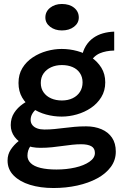

<svg xmlns="http://www.w3.org/2000/svg" viewBox="-20 -729 619 965"><path d="M249 216Q183 216 131 200Q79 184 48.5 153Q18 122 18 78Q18 47 34 23Q50 -1 72.5 -19Q95 -37 115 -48L165 -22Q148 -15 133 5.5Q118 26 118 54Q118 75 134.5 91Q151 107 184 115Q217 123 264 123Q314 123 358 113Q402 103 429.5 84Q457 65 457 40Q457 16 439 6Q421 -4 388 -4Q366 -4 343 -1.5Q320 1 295 4.5Q270 8 242 11Q214 14 182 14Q140 14 106.5 -0.5Q73 -15 53.5 -41Q34 -67 34 -100Q34 -135 51 -161.5Q68 -188 95.5 -207Q123 -226 152 -237L198 -205Q181 -196 166 -184Q151 -172 142.5 -157.5Q134 -143 134 -127Q134 -111 143 -100Q152 -89 167.5 -83.5Q183 -78 203 -78Q230 -78 254.5 -80.5Q279 -83 303.5 -86Q328 -89 354.5 -91.5Q381 -94 413 -94Q456 -94 490 -79.5Q524 -65 543 -37Q562 -9 562 33Q562 76 537 110Q512 144 468.5 167.5Q425 191 368.5 203.5Q312 216 249 216ZM290 -143Q250 -143 211.5 -153.5Q173 -164 141.5 -185.5Q110 -207 91.5 -238.5Q73 -270 73 -312Q73 -355 92.5 -387Q112 -419 144.5 -440.5Q177 -462 215 -472.5Q253 -483 290 -483Q330 -483 368.5 -472.5Q407 -462 438.5 -441Q470 -420 489.5 -388.5Q509 -357 509 -315Q509 -273 489 -240.5Q469 -208 437 -186.5Q405 -165 366.5 -154Q328 -143 290 -143ZM291 -224Q322 -224 345.5 -235.5Q369 -247 382 -267.5Q395 -288 395 -315Q395 -342 381.5 -362Q368 -382 344.5 -392Q321 -402 291 -402Q261 -402 237 -391Q213 -380 199 -360Q185 -340 185 -312Q185 -285 199 -265Q213 -245 237 -234.5Q261 -224 291 -224ZM429 -411 391 -442Q397 -475 412 -499Q427 -523 449 -538.5Q471 -554 497.5 -561.5Q524 -569 554 -570V-475Q512 -474 481.5 -461Q451 -448 429 -411ZM291 -576Q256 -576 232 -594.5Q208 -613 208 -641Q208 -671 232 -690Q256 -709 291 -709Q329 -709 352.5 -690Q376 -671 376 -641Q376 -613 352 -594.5Q328 -576 291 -576Z"/></svg>

Font: BioRhyme SemiBold
Style: Regular
Weight: 600
Designer: Aoife Mooney
Foundry: Aoife Mooney Type
Version: Version 1.600;gftools[0.9.33]